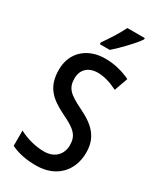

<svg xmlns="http://www.w3.org/2000/svg" viewBox="-234 -1019 928 1107"><g transform="rotate(30 230.0 -465.0)"><path d="M384 -931V-940H268C246 -895 212 -841 177 -792V-780H243C287 -818 358 -891 384 -931ZM422 -199C422 -297 371 -352 270 -401C178 -446 149 -471 149 -537C149 -592 185 -632 250 -632C293 -632 338 -618 383 -595L415 -685C369 -707 312 -724 249 -724C128 -725 45 -649 46 -534C46 -421 102 -372 197 -325C290 -281 319 -252 319 -189C319 -129 279 -83 206 -83C152 -83 89 -99 40 -126V-24C87 -1 142 10 208 10C339 10 422 -75 422 -199Z"/></g></svg>

Font: Noto Sans Myanmar UI Condensed Medium
Style: Regular
Weight: 500
Width: 3
Designer: Monotype Design Team
Foundry: Monotype Imaging Inc.
Version: Version 2.103